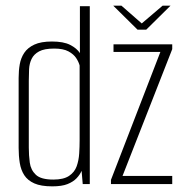

<svg xmlns="http://www.w3.org/2000/svg" viewBox="-20 -652 647 680"><path d="M165 8Q125 8 101.5 -2.5Q78 -13 66 -31.5Q54 -50 50 -75Q46 -100 46 -128V-376Q46 -402 50 -424.5Q54 -447 66 -465Q78 -483 101.5 -494Q125 -505 164 -505Q205 -505 228.5 -493Q252 -481 263 -464V-630H298V0H273L269 -47Q263 -33 251 -20.5Q239 -8 219 0Q199 8 165 8ZM169 -16Q205 -16 224.5 -29Q244 -42 251.5 -63Q259 -84 260.5 -108.5Q262 -133 262 -155V-420Q259 -432 250 -446Q241 -460 222.5 -470Q204 -480 172 -480Q137 -480 118.5 -470Q100 -460 92 -443.5Q84 -427 83 -407Q82 -387 82 -366V-129Q82 -102 85.5 -76Q89 -50 107 -33Q125 -16 169 -16ZM373 0V-15L548 -468H382V-495H590V-478L414 -29H590V0ZM467 -547 381 -632H410L482 -569L556 -632H584L498 -547Z"/></svg>

Font: Alumni Sans ExtraLight
Style: Regular
Weight: 250
Version: Version 1.018